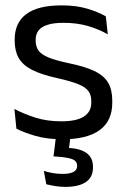

<svg xmlns="http://www.w3.org/2000/svg" viewBox="-20 -520 481 732"><path d="M218.5 11Q159.5 11 115.5 -1.8Q71.5 -14.5 42.5 -29.5L35 -104.5Q71.5 -85.5 115.2 -71.5Q159 -57.5 214.5 -57.5Q271 -57.5 299.5 -75.5Q328 -93.5 328 -129V-134.5Q328 -157.5 317.2 -172.5Q306.5 -187.5 278.5 -199Q250.5 -210.5 199 -222Q137.5 -235.5 102 -253.8Q66.5 -272 51.2 -299Q36 -326 36 -365V-369.5Q36 -433.5 80.5 -466.5Q125 -499.5 214.5 -499.5Q272 -499.5 314.2 -486.5Q356.5 -473.5 383.5 -457.5L391 -389Q358.5 -408 316.5 -420.5Q274.5 -433 222 -433Q184 -433 160.5 -425.2Q137 -417.5 126.5 -403.2Q116 -389 116 -369V-365Q116 -343 126.5 -327.8Q137 -312.5 164.2 -301.2Q191.5 -290 240 -279.5Q302.5 -267 339.2 -249.5Q376 -232 392 -205.2Q408 -178.5 408 -136.5V-128Q408 -59 360 -24Q312 11 218.5 11ZM250 -8.5 240 67.5 205.5 43.5Q212.5 43.5 220.8 43.2Q229 43 237 43.5Q286.5 46 310.5 63.8Q334.5 81.5 334.5 116V118.5Q334.5 156 307.2 174.2Q280 192.5 229 192.5Q208.5 192.5 189.5 189.2Q170.5 186 156.5 182.5L147 131.5Q162.5 136.5 180.8 139.8Q199 143 219 143Q246 143 260 135.5Q274 128 274 113.5V112Q274 94.5 256.5 87.2Q239 80 195.5 77Q191 76.5 188.2 76.5Q185.5 76.5 184 76.5L194.5 -8.5Z"/></svg>

Font: Anek Latin
Style: Regular
Weight: 400
Designer: Yesha Goshar
Foundry: Ek Type
Version: Version 1.003